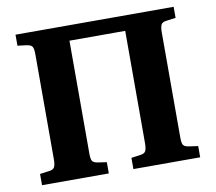

<svg xmlns="http://www.w3.org/2000/svg" viewBox="-78 -801 1003 892"><g transform="rotate(-10 423.0 -355.0)"><path d="M50 0V-53L94 -59Q113 -61 119 -72Q125 -83 125 -110V-605Q125 -631 119 -640.5Q113 -650 91 -653L50 -658V-710H796V-658L752 -652Q733 -650 727 -639Q721 -628 721 -602V-106Q721 -80 727 -71Q733 -62 754 -59L796 -53V0H481V-53L524 -59Q543 -61 549 -72Q555 -83 555 -110V-639H292V-106Q292 -80 298 -71Q304 -62 324 -59L365 -53V0Z"/></g></svg>

Font: Literata 36pt
Style: Bold
Weight: 700
Designer: Latin by Veronika Burian and Jose Scaglione. Greek by Irene Vlachou. Cyrillic by Vera Evstafieva.
Foundry: TypeTogether
Version: Version 3.002